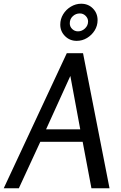

<svg xmlns="http://www.w3.org/2000/svg" viewBox="-26 -1009 651 1029"><path d="M419 -724 561 0H464L417 -249H190L75 0H-6L332 -724ZM351 -602 221 -316H404ZM409 -989Q447 -989 472 -963.5Q497 -938 497 -901Q497 -871 481.5 -846Q466 -821 440.5 -805.5Q415 -790 385 -790Q348 -790 322.5 -815.5Q297 -841 297 -877Q297 -907 312.5 -932.5Q328 -958 354 -973.5Q380 -989 409 -989ZM402 -937Q380 -937 364 -922Q348 -907 348 -884Q348 -866 361 -853.5Q374 -841 392 -841Q413 -841 429.5 -856.5Q446 -872 446 -894Q446 -911 433 -924Q420 -937 402 -937Z"/></svg>

Font: Rosario
Style: Italic
Weight: 400
Italic angle: -8.05°
Designer: Hector Gatti
Foundry: Omnibus Type
Version: Version 1.201